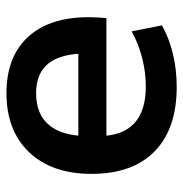

<svg xmlns="http://www.w3.org/2000/svg" viewBox="-6 -564 580 609"><g transform="rotate(-90 284.5 -260.0)"><path d="M313 10Q180 10 108.5 -60Q37 -130 37 -260Q37 -386 105.5 -458Q174 -530 293 -530Q408 -530 471 -462Q534 -394 534 -269Q534 -255 533 -238Q532 -221 531 -213H105V-302H437L419 -275Q419 -357 387.5 -396.5Q356 -436 293 -436Q226 -436 191.5 -394.5Q157 -353 157 -272V-237Q157 -163 196.5 -125.5Q236 -88 314 -88Q360 -88 406 -100Q452 -112 489 -133L508 -37Q470 -15 419.5 -2.5Q369 10 313 10Z"/></g></svg>

Font: M PLUS 2 Thin SemiBold
Style: Regular
Weight: 600
Version: Version 1.001